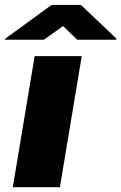

<svg xmlns="http://www.w3.org/2000/svg" viewBox="-49 -779 504 799"><path d="M4.3 0 95.2 -545.5H291.2L200.3 0ZM133.3 -613.6 213.2 -670.5 272.5 -613.6H434.4L435.8 -617.9L287.8 -758.5H165.6L-27.2 -617.9L-28.6 -613.6Z"/></svg>

Font: Inter UI Black
Style: Italic
Weight: 900
Italic angle: -9.39999°
Designer: Rasmus Andersson
Foundry: rsms
Version: 3.2;8d6f07862